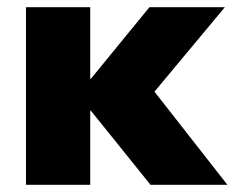

<svg xmlns="http://www.w3.org/2000/svg" viewBox="-20 -512 650 532"><path d="M52 0V-492H230V-294H232L394 -492H603L383 -228V-290L610 0H397L232 -205H230V0Z"/></svg>

Font: Nunito Sans 12pt Black
Style: Regular
Weight: 900
Designer: Vernon Adams
Foundry: Vernon Adams
Version: Version 3.101;gftools[0.9.27]